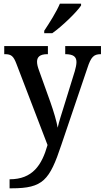

<svg xmlns="http://www.w3.org/2000/svg" viewBox="-20 -786 568 1042"><path d="M220 -619V-606H264C318 -644 397 -721 420 -756V-766H305C286 -721 248 -661 220 -619ZM32 187V236H43C214 236 249 192 313 0L454 -416C474 -478 489 -491 525 -492H528V-536H334V-492H337C376 -491 395 -480 395 -449C395 -436 391 -417 386 -400L326 -206C314 -167 301 -129 293 -93C288 -125 271 -182 253 -233L192 -403C185 -422 181 -437 181 -451C181 -477 197 -492 237 -492H240V-536H3V-492H6C41 -492 53 -482 69 -440L238 1C207 110 157 187 32 187Z"/></svg>

Font: Noto Serif Hebrew SemiCondensed Medium
Style: Regular
Weight: 500
Width: 4
Designer: Monotype Design Team
Foundry: Monotype Imaging Inc.
Version: Version 2.004